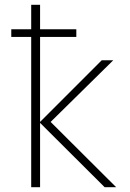

<svg xmlns="http://www.w3.org/2000/svg" viewBox="-20 -780 540 800"><path d="M110 0H147V-268L416 0H464L191 -272L452 -529H404L147 -272V-626H298V-658H147V-760H110V-658H27V-626H110Z"/></svg>

Font: Noto Sans Mono ExtraCondensed ExtraLight
Style: Regular
Weight: 200
Width: 2
Designer: Monotype Design Team
Foundry: Monotype Imaging Inc.
Version: Version 2.014